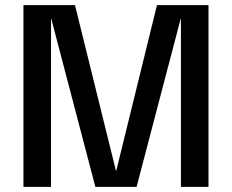

<svg xmlns="http://www.w3.org/2000/svg" viewBox="-20 -725 900 745"><path d="M71 0V-705H271L430 -62H431L589 -705H789V0H682V-652H681L510 0H350L179 -652H178V0Z"/></svg>

Font: TikTok Sans 24pt Medium
Style: Regular
Weight: 500
Version: Version 4.000